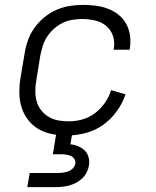

<svg xmlns="http://www.w3.org/2000/svg" viewBox="-20 -548 640 788"><path d="M256 8Q225 8 195 2.5Q165 -3 139.5 -17.5Q114 -32 96 -55Q78 -78 69 -106Q60 -134 59.5 -165.5Q59 -197 64 -228L81 -328Q85 -355 94.5 -382Q104 -409 121 -433Q138 -457 161.5 -476.5Q185 -496 211.5 -507.5Q238 -519 266 -523.5Q294 -528 321 -528Q347 -528 373.5 -524.5Q400 -521 423.5 -512Q447 -503 466.5 -487.5Q486 -472 498 -450Q510 -428 513.5 -402.5Q517 -377 513 -350L512 -344H447V-348Q452 -376 443.5 -401Q435 -426 415.5 -442Q396 -458 370 -464Q344 -470 317 -470Q297 -470 276 -466.5Q255 -463 236 -453.5Q217 -444 200.5 -429Q184 -414 172.5 -396Q161 -378 155 -358Q149 -338 145 -318L129 -218Q125 -196 125 -174Q125 -152 130.5 -132Q136 -112 149 -95.5Q162 -79 179.5 -68.5Q197 -58 218 -54Q239 -50 262 -50Q289 -50 317 -57.5Q345 -65 369 -83Q393 -101 410.5 -126Q428 -151 436 -178L495 -161Q483 -124 459 -91Q435 -58 402.5 -35Q370 -12 331.5 -2Q293 8 256 8ZM92 220 102 162H217Q228 162 238.5 160.5Q249 159 259.5 155.5Q270 152 278.5 143.5Q287 135 289 124Q291 114 285.5 105Q280 96 270.5 92Q261 88 251 86.5Q241 85 230 85H197L219 -50H285L269 44Q286 46 301.5 52.5Q317 59 328 70Q339 81 343.5 97.5Q348 114 345 131Q343 145 336 159Q329 173 317.5 184Q306 195 292.5 202Q279 209 265 213Q251 217 236 218.5Q221 220 207 220Z"/></svg>

Font: Iosevka Aile Light
Style: Italic
Weight: 300
Italic angle: -9°
Designer: Belleve Invis
Foundry: Belleve Invis
Version: Version 31.1.0; ttfautohint (v1.8.4)